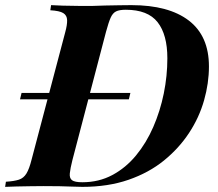

<svg xmlns="http://www.w3.org/2000/svg" viewBox="-58 -728 849 748"><path d="M756 -469Q756 -404 737 -337Q718 -270 678.5 -210Q639 -150 580.5 -102.5Q522 -55 442.5 -27.5Q363 0 263 0Q247 0 224.5 -1Q202 -2 174 -2.5Q146 -3 112 -3Q89 -3 60.5 -2.5Q32 -2 5.5 -1.5Q-21 -1 -38 0L-35 -20Q-3 -22 15.5 -28Q34 -34 45 -52Q56 -70 65 -106L196 -602Q204 -631 203.5 -649.5Q203 -668 188.5 -677Q174 -686 138 -688L141 -708Q159 -707 187 -706Q215 -705 246.5 -705Q278 -705 305 -705Q323 -706 351 -706.5Q379 -707 407 -707.5Q435 -708 454 -708Q599 -708 677.5 -648Q756 -588 756 -469ZM263 -18Q327 -18 379.5 -46Q432 -74 472 -122.5Q512 -171 539 -233Q566 -295 580 -363.5Q594 -432 594 -501Q594 -593 556 -641.5Q518 -690 432 -690Q407 -690 394 -683.5Q381 -677 373 -659Q365 -641 355 -604L224 -104Q216 -72 214 -53Q212 -34 222.5 -26Q233 -18 263 -18ZM450 -366 444 -341H20L26 -366Z"/></svg>

Font: Playfair Display
Style: Bold Italic
Weight: 700
Italic angle: -14°
Designer: Claus Eggers Sørensen
Foundry: Claus Eggers Sørensen
Version: Version 1.203